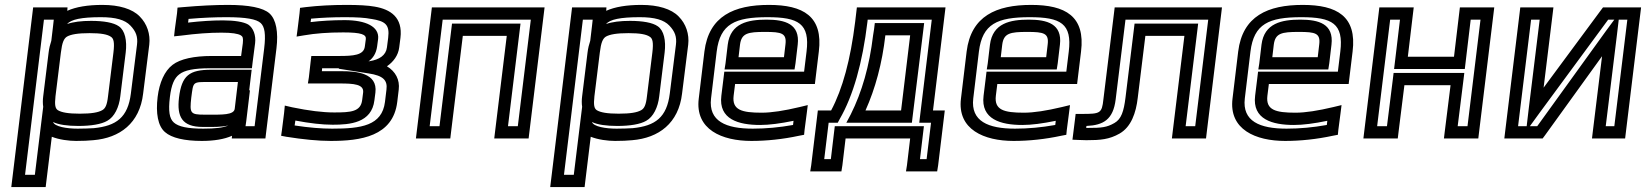

<svg xmlns="http://www.w3.org/2000/svg" viewBox="-20 -539 6704 782"><path d="M290 35C317 35 341 34 360 32C468 23 549 -37 563 -158L588 -357C593 -400 579 -442 549 -472C519 -503 465 -519 397 -519C338 -519 289 -511 254 -495L255 -509H230H140H115L112 -484L29 198L26 223H51H141H166L169 198L191 18C221 30 261 35 290 35ZM420 -147C416 -111 409 -97 396 -90C380 -81 353 -76 305 -76C258 -76 231 -81 216 -90C205 -97 202 -111 206 -147L228 -325C233 -366 240 -382 253 -390C269 -399 297 -404 345 -404C392 -404 418 -399 432 -389C443 -382 447 -366 442 -325L420 -147ZM189 -373C184 -358 180 -342 178 -325L156 -147C154 -132 154 -117 156 -104L147 -31L122 173H82L159 -459H199L196 -432L189 -373ZM470 -147 492 -325C498 -374 489 -415 464 -432C443 -447 402 -454 351 -454C312 -454 278 -450 253 -441C270 -460 311 -469 391 -469C452 -469 489 -458 511 -435C534 -411 542 -389 538 -357L513 -158C501 -61 454 -26 362 -17C344 -16 322 -15 296 -15C252 -15 203 -23 196 -42C219 -31 255 -26 299 -26C351 -26 393 -33 417 -47C446 -63 465 -102 470 -147Z M1064 0 1106 -342C1114 -408 1105 -459 1078 -484C1052 -508 992 -519 909 -519C855 -519 794 -516 726 -510L703 -508L701 -485L692 -419L689 -391L718 -394C779 -402 833 -406 882 -406C925 -406 949 -402 961 -395C969 -390 971 -384 969 -363L962 -311H842C771 -311 714 -299 683 -275C650 -250 629 -202 622 -144C614 -78 623 -26 652 -1C679 23 732 35 802 35C851 35 894 28 925 14L924 25H949H1036H1061L1064 0ZM759 -141C768 -208 763 -205 835 -205H949L936 -96C933 -70 882 -72 830 -72H812C755 -72 752 -78 759 -141ZM709 -141C700 -64 721 -22 806 -22H824C847 -22 880 -21 910 -28C890 -19 858 -15 808 -15C744 -15 707 -23 688 -40C670 -56 665 -86 672 -144C678 -194 690 -221 710 -236C731 -253 770 -261 836 -261H981H1006L1009 -286L1019 -363C1023 -395 1012 -425 991 -439C972 -450 935 -456 888 -456C845 -456 798 -453 746 -447L748 -462C805 -467 856 -469 903 -469C982 -469 1025 -461 1042 -445C1058 -430 1063 -400 1056 -342L1017 -25H980L983 -46L998 -171H995L1002 -230L1005 -255H980H841C751 -255 720 -232 709 -141Z M1606 -346 1611 -385C1621 -468 1571 -501 1506 -512C1479 -517 1439 -519 1391 -519C1332 -519 1276 -516 1225 -510L1202 -507L1200 -485L1192 -420L1188 -390L1218 -395C1264 -403 1316 -407 1378 -407C1453 -407 1472 -398 1470 -380L1466 -350C1462 -314 1419 -311 1361 -311H1273H1248L1245 -286L1238 -224L1234 -199H1259H1364C1421 -199 1463 -196 1459 -162L1455 -131C1449 -84 1409 -81 1341 -81C1294 -81 1238 -88 1170 -102L1140 -109L1137 -78L1128 -7L1125 14L1146 18C1215 29 1276 35 1327 35C1448 35 1581 17 1598 -124L1604 -174C1609 -214 1591 -248 1556 -269C1582 -287 1602 -313 1606 -346ZM1360 -261V-259L1481 -240C1541 -231 1559 -212 1554 -174L1548 -124C1536 -27 1451 -15 1333 -15C1289 -15 1239 -19 1180 -28L1183 -48C1241 -37 1292 -31 1335 -31C1405 -31 1494 -38 1505 -131L1509 -162C1519 -243 1429 -249 1371 -249H1291L1292 -261H1355C1357 -261 1358 -261 1360 -261ZM1556 -346C1552 -313 1524 -296 1486 -290L1481 -289C1499 -302 1512 -321 1516 -350L1520 -380C1526 -431 1469 -457 1384 -457C1333 -457 1286 -454 1245 -449L1247 -463C1290 -467 1336 -469 1385 -469C1432 -469 1467 -467 1491 -462H1492C1548 -453 1568 -440 1561 -385L1556 -346Z M2136 0 2195 -484 2198 -509H2173H1764H1739L1736 -484L1677 0L1674 25H1699H1789H1814L1817 0L1865 -393H2044L1996 0L1993 25H2018H2108H2133L2136 0ZM2089 -25H2049L2097 -418L2100 -443H2075H1846H1821L1818 -418L1770 -25H1730L1783 -459H2142L2089 -25Z M2485 35C2512 35 2536 34 2555 32C2663 23 2744 -37 2758 -158L2783 -357C2788 -400 2774 -442 2744 -472C2714 -503 2660 -519 2592 -519C2533 -519 2484 -511 2449 -495L2450 -509H2425H2335H2310L2307 -484L2224 198L2221 223H2246H2336H2361L2364 198L2386 18C2416 30 2456 35 2485 35ZM2615 -147C2611 -111 2604 -97 2591 -90C2575 -81 2548 -76 2500 -76C2453 -76 2426 -81 2411 -90C2400 -97 2397 -111 2401 -147L2423 -325C2428 -366 2435 -382 2448 -390C2464 -399 2492 -404 2540 -404C2587 -404 2613 -399 2627 -389C2638 -382 2642 -366 2637 -325L2615 -147ZM2384 -373C2379 -358 2375 -342 2373 -325L2351 -147C2349 -132 2349 -117 2351 -104L2342 -31L2317 173H2277L2354 -459H2394L2391 -432L2384 -373ZM2665 -147 2687 -325C2693 -374 2684 -415 2659 -432C2638 -447 2597 -454 2546 -454C2507 -454 2473 -450 2448 -441C2465 -460 2506 -469 2586 -469C2647 -469 2684 -458 2706 -435C2729 -411 2737 -389 2733 -357L2708 -158C2696 -61 2649 -26 2557 -17C2539 -16 2517 -15 2491 -15C2447 -15 2398 -23 2391 -42C2414 -31 2450 -26 2494 -26C2546 -26 2588 -33 2612 -47C2641 -63 2660 -102 2665 -147Z M3112 -519C2970 -519 2867 -474 2849 -329L2826 -138C2810 -11 2921 35 3040 35C3103 35 3169 28 3234 14L3255 10L3257 -10L3266 -79L3270 -111L3237 -103C3174 -88 3123 -80 3082 -80C3001 -80 2961 -91 2968 -149L2974 -197H3274H3299L3302 -222L3315 -329C3333 -473 3251 -519 3112 -519ZM3106 -469C3232 -469 3279 -443 3265 -329L3255 -247H2955H2930L2927 -222L2918 -149C2906 -53 2988 -30 3076 -30C3113 -30 3159 -36 3212 -47L3210 -30C3154 -20 3100 -15 3046 -15C2937 -15 2865 -45 2876 -138L2899 -329C2913 -442 2974 -469 3106 -469ZM3096 -409C3164 -409 3185 -404 3179 -357L3173 -306H2988L2994 -357C3000 -404 3026 -409 3096 -409ZM3102 -459C3027 -459 2955 -445 2944 -357L2935 -281L2931 -256H2956H3191H3216L3220 -281L3229 -357C3239 -442 3177 -459 3102 -459Z M3463 -450C3444 -296 3412 -177 3365 -89H3336H3311L3308 -64L3284 134L3280 159H3305H3382H3407L3411 134L3424 25H3687L3674 134L3670 159H3695H3772H3797L3801 134L3825 -64L3828 -89H3803H3780L3828 -484L3831 -509H3806H3495H3470L3467 -484L3463 -450ZM3513 -450 3514 -459H3775L3727 -64L3724 -39H3749H3772L3754 109H3727L3740 0L3743 -25H3718H3405H3380L3377 0L3364 109H3337L3355 -39H3376H3392L3400 -54C3455 -149 3493 -283 3513 -450ZM3650 -89H3505C3545 -178 3573 -281 3586 -395H3687L3650 -89ZM3697 -64 3741 -420 3744 -445H3719H3568H3543L3540 -420L3536 -395C3521 -270 3491 -165 3445 -73L3427 -39H3464H3669H3694L3697 -64Z M4180 -519C4038 -519 3935 -474 3917 -329L3894 -138C3878 -11 3989 35 4108 35C4171 35 4237 28 4302 14L4323 10L4325 -10L4334 -79L4338 -111L4305 -103C4242 -88 4191 -80 4150 -80C4069 -80 4029 -91 4036 -149L4042 -197H4342H4367L4370 -222L4383 -329C4401 -473 4319 -519 4180 -519ZM4174 -469C4300 -469 4347 -443 4333 -329L4323 -247H4023H3998L3995 -222L3986 -149C3974 -53 4056 -30 4144 -30C4181 -30 4227 -36 4280 -47L4278 -30C4222 -20 4168 -15 4114 -15C4005 -15 3933 -45 3944 -138L3967 -329C3981 -442 4042 -469 4174 -469ZM4164 -409C4232 -409 4253 -404 4247 -357L4241 -306H4056L4062 -357C4068 -404 4094 -409 4164 -409ZM4170 -459C4095 -459 4023 -445 4012 -357L4003 -281L3999 -256H4024H4259H4284L4288 -281L4297 -357C4307 -442 4245 -459 4170 -459Z M4358 -50 4351 6 4348 30 4372 31 4404 32H4405C4462 32 4498 29 4540 5C4587 -22 4607 -79 4614 -141L4645 -393H4804L4756 0L4753 25H4778H4867H4892L4895 0L4954 -484L4957 -509H4932H4545H4520L4517 -484L4474 -134C4468 -77 4461 -75 4386 -75H4361L4358 -50ZM4405 -26C4474 -29 4514 -52 4524 -134L4564 -459H4901L4848 -25H4809L4857 -418L4860 -443H4835H4626H4601L4598 -418L4564 -141C4557 -85 4547 -54 4519 -38C4488 -20 4466 -18 4412 -18H4404L4405 -26Z M5286 -519C5144 -519 5041 -474 5023 -329L5000 -138C4984 -11 5095 35 5214 35C5277 35 5343 28 5408 14L5429 10L5431 -10L5440 -79L5444 -111L5411 -103C5348 -88 5297 -80 5256 -80C5175 -80 5135 -91 5142 -149L5148 -197H5448H5473L5476 -222L5489 -329C5507 -473 5425 -519 5286 -519ZM5280 -469C5406 -469 5453 -443 5439 -329L5429 -247H5129H5104L5101 -222L5092 -149C5080 -53 5162 -30 5250 -30C5287 -30 5333 -36 5386 -47L5384 -30C5328 -20 5274 -15 5220 -15C5111 -15 5039 -45 5050 -138L5073 -329C5087 -442 5148 -469 5280 -469ZM5270 -409C5338 -409 5359 -404 5353 -357L5347 -306H5162L5168 -357C5174 -404 5200 -409 5270 -409ZM5276 -459C5201 -459 5129 -445 5118 -357L5109 -281L5105 -256H5130H5365H5390L5394 -281L5403 -357C5413 -442 5351 -459 5276 -459Z M6004 0 6063 -484 6066 -509H6041H5951H5926L5923 -484L5902 -308H5714L5735 -484L5738 -509H5713H5623H5598L5595 -484L5536 0L5533 25H5558H5648H5673L5676 0L5700 -192H5888L5864 0L5861 25H5886H5976H6001L6004 0ZM5957 -25H5917L5941 -217L5944 -242H5919H5681H5656L5653 -217L5629 -25H5589L5642 -459H5682L5661 -283L5658 -258H5683H5921H5946L5949 -283L5970 -459H6010L5957 -25Z M6272 13 6505 -310 6467 0 6464 25H6489H6574H6599L6602 0L6661 -484L6664 -509H6639H6522H6509L6500 -497L6267 -182L6304 -484L6307 -509H6282H6197H6172L6169 -484L6110 0L6107 25H6132H6249H6263L6272 13ZM6573 -459H6608L6555 -25H6520L6566 -400L6573 -459ZM6198 -25H6163L6216 -459H6251L6206 -93L6198 -25ZM6241 -25H6211L6251 -80L6530 -459H6555L6521 -413L6241 -25Z"/></svg>

Font: Gamestation Text Outline
Style: Italic
Weight: 400
Designer: Jonas Hecksher
Foundry: Jonas Hecksher, Playtypeª, e-types AS
Version: Version 1.003